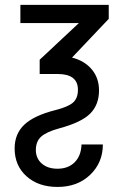

<svg xmlns="http://www.w3.org/2000/svg" viewBox="-20 -548 514 782"><path d="M126 63Q126 96.7 149.9 117.9Q173.8 139.2 214.4 139.2Q257.8 139.2 284.2 112.8Q310.5 86.4 312 40.5H398.9Q398.9 114.3 347.4 163.8Q295.9 213.4 214.4 213.4Q136.2 213.4 87.9 169.9Q39.6 126.5 39.6 56.6Q39.6 -2.9 79.1 -40.3Q118.7 -77.6 205.6 -99.6Q257.8 -112.8 277.6 -130.4Q297.4 -147.9 297.4 -182.6Q297.4 -246.6 214.8 -246.6H141.6V-304.7L301.3 -454.1H63V-528.3H422.9V-471.2L273.4 -313.5Q324.7 -300.3 354 -265.1Q383.3 -230 383.3 -179.7Q383.3 -121.6 347.4 -85.4Q311.5 -49.3 220.2 -24.9Q169.9 -11.2 147.9 8.3Q126 27.8 126 63Z"/></svg>

Font: Roboto Condensed
Style: Regular
Weight: 400
Designer: Google
Version: Version 2.001047; 2015